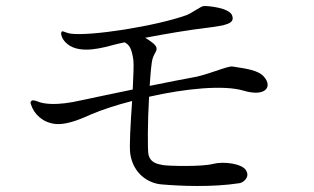

<svg xmlns="http://www.w3.org/2000/svg" viewBox="-20 -683 1040 635"><path d="M417 -349C412 -277 407 -198 411 -173C421 -109 470 -76 516 -73C574 -68 680 -63 771 -77C783 -78 808 -96 794 -119C782 -142 719 -150 685 -141C648 -131 536 -134 519 -137C497 -141 477 -146 471 -172C468 -186 468 -278 473 -363C592 -390 720 -403 786 -383C857 -362 882 -395 854 -428C836 -451 794 -456 749 -463C733 -466 662 -433 613 -426C592 -422 537 -412 475 -399C477 -428 479 -455 482 -476C486 -507 502 -512 497 -527C493 -537 477 -548 460 -558C528 -571 604 -584 664 -591C728 -599 757 -605 748 -631C740 -658 664 -664 654 -663C645 -663 615 -640 597 -633C497 -597 277 -562 212 -572C199 -574 189 -581 185 -579C180 -576 182 -565 188 -554C222 -501 303 -521 342 -531C356 -535 373 -539 392 -543C405 -536 415 -528 421 -485C423 -470 421 -432 419 -387C355 -374 291 -360 252 -352C163 -331 124 -341 111 -345C98 -350 89 -353 85 -350C80 -347 80 -343 83 -336C93 -305 122 -277 164 -273C206 -269 261 -296 282 -305C320 -321 366 -336 417 -349Z"/></svg>

Font: Shippori Mincho
Style: Regular
Weight: 400
Designer: Bonji Tadano  Ryoko NISHIZUKA  (kana & ideographs); Frank Grießhammer (Latin, Greek & Cyrillic); Wenlong ZHANG  (bopomof
Foundry: Adobe Systems Incorporated
Version: Version 1.003;PS 1.001;hotconv 16.6.54;makeotf.lib2.5.65590